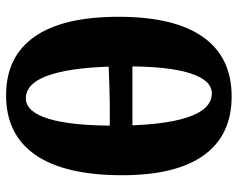

<svg xmlns="http://www.w3.org/2000/svg" viewBox="-94 -663 766 618"><g transform="rotate(90 289.0 -354.0)"><path d="M286.8 9.4Q162.2 9.4 98.1 -82.1Q34 -173.6 34 -352.8Q34 -532.2 99.1 -624.4Q164.2 -716.6 290.4 -716.6Q415 -716.6 479.5 -627.3Q544 -538 544 -364.2Q544 -179.6 478.7 -85.1Q413.4 9.4 286.8 9.4ZM296.4 -54.2Q339.4 -54.2 361.9 -126.1Q384.4 -198 384.4 -337.6Q384.4 -492.8 358.2 -572.8Q332 -652.8 280.8 -652.8Q238.2 -652.8 215.9 -583.3Q193.6 -513.8 193.6 -378.8Q193.6 -219 219.4 -136.6Q245.2 -54.2 296.4 -54.2ZM162.8 -319.6V-397.2H419.4V-324.4Q375.2 -324.4 338.2 -324.4Q301.2 -324.4 260 -323.1Q218.8 -321.8 162.8 -319.6Z"/></g></svg>

Font: Vollkorn
Style: Regular
Weight: 400
Designer: Friedrich Althausen
Foundry: Friedrich Althausen
Version: Version 4.104